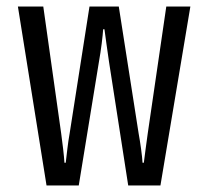

<svg xmlns="http://www.w3.org/2000/svg" viewBox="-20 -570 640 590"><path d="M123 0 35 -550H113L168 -160Q171 -138 174 -112.5Q177 -87 178 -70H182Q184 -87 187 -112.5Q190 -138 194 -160L255 -550H345L406 -160Q410 -138 413.5 -112.5Q417 -87 418 -70H422Q424 -87 427.5 -112.5Q431 -138 434 -160L491 -550H565L473 0H374L315 -380Q311 -408 307 -436Q303 -464 301 -480H297Q296 -464 292.5 -436Q289 -408 284 -380L222 0Z"/></svg>

Font: JetBrainsMono NF
Style: Regular
Weight: 400
Designer: Philipp Nurullin, Konstantin Bulenkov
Foundry: JetBrains
Version: Version 2.251; ttfautohint (v1.8.3);Nerd Fonts 2.2.2